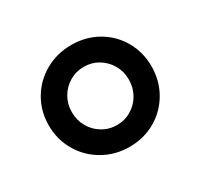

<svg xmlns="http://www.w3.org/2000/svg" viewBox="-82 -830 551 528"><g transform="rotate(-30 193.5 -566.5)"><path d="M30.3 -566.4Q30.3 -611.3 52 -648.2Q73.7 -685.1 111.3 -706.3Q148.9 -727.5 194.3 -727.5Q239.7 -727.5 276.9 -706.3Q314 -685.1 335.2 -648.2Q356.4 -611.3 356.4 -566.4Q356.4 -521.5 335.2 -484.4Q314 -447.3 276.9 -425.8Q239.7 -404.3 194.3 -404.3Q148.9 -404.3 111.3 -425.8Q73.7 -447.3 52 -484.4Q30.3 -521.5 30.3 -566.4ZM284.2 -566.4Q284.2 -591.8 272.2 -612.5Q260.3 -633.3 239.7 -645.8Q219.2 -658.2 194.3 -658.2Q168.9 -658.2 148.2 -645.8Q127.4 -633.3 115.5 -612.5Q103.5 -591.8 103.5 -566.4Q103.5 -540.5 115.5 -519.5Q127.4 -498.5 148.2 -486.1Q168.9 -473.6 194.3 -473.6Q219.2 -473.6 239.7 -486.1Q260.3 -498.5 272.2 -519.5Q284.2 -540.5 284.2 -566.4Z"/></g></svg>

Font: Reddit Sans Vanilla SemiBold
Style: Regular
Weight: 600
Designer: Stephen Hutchings
Foundry: Reddit
Version: Version 1.013